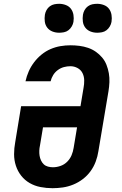

<svg xmlns="http://www.w3.org/2000/svg" viewBox="-20 -981 640 1009"><path d="M256 8Q224 8 193 2Q162 -4 136 -19Q110 -34 91.5 -57.5Q73 -81 63.5 -110Q54 -139 54 -170.5Q54 -202 60 -234L91 -423H403L419 -519Q423 -539 422.5 -559.5Q422 -580 413.5 -597Q405 -614 387.5 -623.5Q370 -633 350 -633Q333 -633 316 -628.5Q299 -624 284 -613Q269 -602 259.5 -586.5Q250 -571 246 -554H114Q120 -581 131 -606Q142 -631 159 -653.5Q176 -676 198 -694Q220 -712 245.5 -723Q271 -734 297.5 -738.5Q324 -743 350 -743Q374 -743 397.5 -740Q421 -737 443 -729.5Q465 -722 483.5 -709Q502 -696 516.5 -679Q531 -662 539.5 -640.5Q548 -619 552 -596Q556 -573 555 -549Q554 -525 550 -501L497 -186Q493 -159 483 -132Q473 -105 456 -81.5Q439 -58 415.5 -40Q392 -22 365 -11Q338 0 310.5 4Q283 8 256 8ZM258 -102Q278 -102 298 -109Q318 -116 333 -131Q348 -146 356 -165Q364 -184 367 -204L385 -312H206L190 -216Q187 -203 186.5 -189Q186 -175 188 -162.5Q190 -150 195.5 -138Q201 -126 210 -117.5Q219 -109 232 -105.5Q245 -102 258 -102ZM491 -809Q472 -809 455.5 -815.5Q439 -822 428.5 -835.5Q418 -849 415.5 -867Q413 -885 416 -904Q418 -916 424.5 -928Q431 -940 442 -948Q453 -956 465.5 -958.5Q478 -961 491 -961Q509 -961 526 -954.5Q543 -948 553 -934.5Q563 -921 566 -903Q569 -885 566 -866Q564 -854 557 -842Q550 -830 539.5 -822Q529 -814 516 -811.5Q503 -809 491 -809ZM291 -809Q272 -809 255.5 -815.5Q239 -822 228.5 -835.5Q218 -849 215.5 -867Q213 -885 216 -904Q218 -916 224.5 -928Q231 -940 242 -948Q253 -956 265.5 -958.5Q278 -961 291 -961Q309 -961 326 -954.5Q343 -948 353 -934.5Q363 -921 366 -903Q369 -885 366 -866Q364 -854 357 -842Q350 -830 339.5 -822Q329 -814 316 -811.5Q303 -809 291 -809Z"/></svg>

Font: Iosevka Etoile XBdObl
Style: Regular
Weight: 800
Italic angle: -9°
Designer: Belleve Invis
Foundry: Belleve Invis
Version: Version 15.5.2; ttfautohint (v1.8.4)